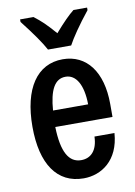

<svg xmlns="http://www.w3.org/2000/svg" viewBox="-87 -823 626 889"><g transform="rotate(-10 226.0 -378.0)"><path d="M283 -606C300 -638 337 -693 386 -754V-766H322C298 -747 271 -720 230 -673C187 -722 169 -739 134 -766H71V-754C121 -690 156 -640 174 -606ZM414 -308C414 -459 345 -550 233 -550C112 -550 41 -446 41 -266C41 -91 109 10 234 10C317 10 401 -44 410 -172H316C314 -106 282 -75 237 -75C179 -75 148 -129 145 -247H414ZM148 -324C155 -418 180 -468 232 -468C281 -468 312 -416 313 -324Z"/></g></svg>

Font: Kathrein 67 Medium Condensed
Style: Regular
Weight: 500
Width: 3
Designer: Lazydogs Typefoundry, based on Open Sans by Ascender Corporation
Foundry: Lazydogs Typefoundry
Version: Version 1.003;PS 001.003;hotconv 1.0.88;makeotf.lib2.5.64775